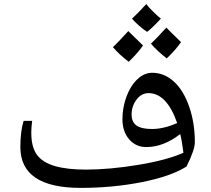

<svg xmlns="http://www.w3.org/2000/svg" viewBox="-20 -914 1038 944"><path d="M377 9.8Q80.1 9.8 80.1 -190.9Q80.1 -268.1 96.2 -319.8H138.2Q133.8 -287.1 133.8 -262.2Q133.8 -190.4 161.9 -152.6Q189.9 -114.7 250.5 -97.4Q311 -80.1 401.9 -80.1Q518.6 -80.1 660.4 -103.5Q802.2 -127 881.8 -163.1Q875 -218.8 866.2 -254.9Q783.7 -190.9 699.2 -190.9Q647.9 -190.9 615 -229Q582 -267.1 582 -328.1Q582 -386.2 602.1 -439.7Q622.1 -493.2 655.8 -524.7Q689.5 -556.2 728 -556.2Q787.1 -556.2 834.5 -513.4Q881.8 -470.7 909.9 -390.4Q938 -310.1 938 -214.8Q938 -177.2 897 -95.2Q819.3 -46.4 676.3 -18.3Q533.2 9.8 377 9.8ZM727.1 -279.8Q785.2 -279.8 851.1 -309.1Q799.8 -456.1 710 -456.1Q674.8 -456.1 650.9 -423.8Q627 -391.6 627 -351.1Q627 -314 651.1 -296.9Q675.3 -279.8 727.1 -279.8ZM771 -822.3Q724.1 -772 703.1 -757.3Q660.2 -786.6 628.9 -822.3Q655.3 -845.7 699.2 -894Q712.4 -876.5 735.1 -854.5Q757.8 -832.5 771 -822.3ZM683.1 -690.4Q656.7 -651.9 612.8 -610.4Q565.4 -646.5 535.2 -682.1Q555.7 -700.7 610.8 -761.2Q618.7 -752.9 683.1 -690.4ZM870.1 -707Q843.8 -668.5 799.8 -627Q753.9 -662.1 722.2 -699.2Q742.7 -717.8 797.9 -778.3Q808.6 -766.6 870.1 -707Z"/></svg>

Font: Droid Arabic Naskh Colored
Style: Regular
Weight: 400
Designer: Pascal Zoghbi
Foundry: Ascender Corporation
Version: Version 1.00